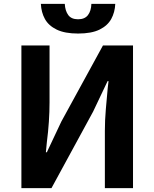

<svg xmlns="http://www.w3.org/2000/svg" viewBox="-20 -976 801 996"><path d="M91 0V-740H237V-445Q237 -346 223 -238Q220 -211 218 -186H223L298 -345L514 -740H670V0H524V-297Q524 -352 529 -409.5Q534 -467 539 -521Q541 -538 543 -555H538L463 -397L247 0ZM385 -802Q316 -802 274 -822.5Q232 -843 213 -877.5Q194 -912 192 -956H316Q318 -920 334 -898Q350 -876 385 -876Q420 -876 436.5 -898Q453 -920 454 -956H578Q576 -912 557 -877.5Q538 -843 496.5 -822.5Q455 -802 385 -802Z"/></svg>

Font: Source Han Sans CN Bold
Style: Bold
Weight: 700
Designer: Ryoko NISHIZUKA 西塚涼子 (kana & ideographs); Paul D. Hunt (Latin, Greek & Cyrillic); Wenlong ZHANG 张文龙 (bopomofo); Sandoll 
Foundry: Adobe Systems Incorporated
Version: Version 1.00;May 30, 2023;FontCreator 11.5.0.2422 32-bit